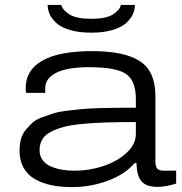

<svg xmlns="http://www.w3.org/2000/svg" viewBox="-20 -745 736 777"><path d="M172.9 -725.1H228Q233.9 -703.1 262.2 -686Q290.5 -668.9 349.1 -668.9Q408.7 -668.9 436.5 -686.3Q464.4 -703.6 469.2 -725.1H525.9Q525.9 -704.6 516.8 -685.8Q507.8 -667 488.5 -650.1Q469.2 -633.3 433.3 -623Q397.5 -612.8 349.1 -612.8Q300.8 -612.8 265.1 -623Q229.5 -633.3 210.2 -650.1Q190.9 -667 181.9 -685.8Q172.9 -704.6 172.9 -725.1ZM271 12.2Q225.1 12.2 188 4.4Q150.9 -3.4 121.3 -20.3Q91.8 -37.1 75.4 -66.2Q59.1 -95.2 59.1 -134.8Q59.1 -160.2 64.7 -181.4Q70.3 -202.6 83.7 -219Q97.2 -235.4 111.3 -248.3Q125.5 -261.2 150.6 -270.5Q175.8 -279.8 196.5 -286.4Q217.3 -293 252.4 -297.1Q287.6 -301.3 313 -303.7Q338.4 -306.2 381.6 -307.4Q424.8 -308.6 452.9 -308.8Q481 -309.1 529.8 -309.1V-344.2Q529.8 -418.9 489.5 -446Q449.2 -473.1 340.8 -473.1Q252 -473.1 207.5 -450.4Q163.1 -427.7 163.1 -389.2V-369.1H85.9Q84 -378.9 84 -389.2Q84 -461.4 151.6 -499.8Q219.2 -538.1 353 -538.1Q484.4 -538.1 546.6 -497.1Q608.9 -456.1 608.9 -356.9V-92.8Q608.9 -70.8 616.5 -62.5Q624 -54.2 644 -54.2H692.9V-2Q650.4 11.2 618.2 11.2Q591.8 11.2 574.5 4.2Q557.1 -2.9 548.3 -17.1Q539.6 -31.2 536.4 -46.6Q533.2 -62 532.2 -85H524.9Q484.9 -38.6 415.3 -13.2Q345.7 12.2 271 12.2ZM282.2 -54.2Q341.3 -54.2 397.7 -72.8Q454.1 -91.3 491.9 -126.2Q529.8 -161.1 529.8 -203.1V-251Q460 -251 410.6 -249.5Q361.3 -248 314.5 -243.7Q267.6 -239.3 237.5 -231.2Q207.5 -223.1 184.3 -210.7Q161.1 -198.2 150.6 -179.9Q140.1 -161.6 140.1 -137.2Q140.1 -114.3 152.3 -97.4Q164.6 -80.6 185.5 -71.5Q206.5 -62.5 230.5 -58.3Q254.4 -54.2 282.2 -54.2Z"/></svg>

Font: Archivo Expanded Light
Style: Regular
Weight: 300
Width: 7
Designer: Hector Gatti
Foundry: Omnibus-Type
Version: Version 2.001